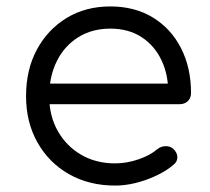

<svg xmlns="http://www.w3.org/2000/svg" viewBox="-20 -572 654 597"><path d="M338 5Q257 5 194.5 -30.5Q132 -66 96.5 -129Q61 -192 61 -273Q61 -355 94.5 -417.5Q128 -480 187 -516Q246 -552 323 -552Q399 -552 455.5 -517.5Q512 -483 543 -422Q574 -361 574 -283Q574 -267 564 -257.5Q554 -248 538 -248H113V-312H546L503 -281Q504 -339 482 -385Q460 -431 419.5 -457Q379 -483 323 -483Q266 -483 223 -456Q180 -429 156.5 -381.5Q133 -334 133 -273Q133 -212 159.5 -165Q186 -118 232 -91Q278 -64 338 -64Q374 -64 410.5 -76.5Q447 -89 469 -108Q480 -117 494 -117.5Q508 -118 518 -110Q531 -98 531.5 -84Q532 -70 520 -60Q487 -32 436 -13.5Q385 5 338 5Z"/></svg>

Font: Comfortaa
Style: Regular
Weight: 400
Designer: Johan Aakerlund
Foundry: Johan Aakerlund
Version: Version 3.104; ttfautohint (v1.8.1.43-b0c9)